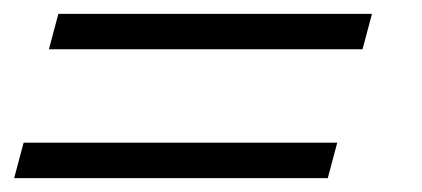

<svg xmlns="http://www.w3.org/2000/svg" viewBox="-41 -523 611 278"><path d="M483.9 -451.7H29.8L43.5 -502.9H497.6ZM433.6 -265.1H-20.5L-6.8 -316.4H447.3Z"/></svg>

Font: Arian AMU Serif
Style: Italic
Weight: 400
Italic angle: -15°
Designer: Ruben Hakobyan (Tarumian)
Foundry: Ruben Hakobyan (Tarumian)
Version: Version 1.002